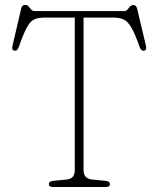

<svg xmlns="http://www.w3.org/2000/svg" viewBox="-20 -744 630 764"><path d="M117.5 -700H476Q484.5 -700 492.2 -712Q500 -724 510.5 -724Q522 -724 525.5 -710L561 -561Q565 -544.5 553 -542.5Q541.5 -540 535.5 -557.5Q517.5 -609 503 -634Q488.5 -659 472 -666.5Q455.5 -674 431 -674H312.5V-66.5Q312.5 -33 347 -29.5L399 -24.5Q417.5 -22.5 417.5 -11.5Q417.5 0 401.5 0H190Q174.5 0 174.5 -11.5Q174.5 -22.5 192.5 -24.5L244.5 -29.5Q277.5 -32.5 277.5 -66.5V-674H156Q131.5 -674 115.8 -666.5Q100 -659 86.5 -634.2Q73 -609.5 55 -557.5Q49 -540 37.5 -542.5Q25.5 -544.5 29.5 -561L64.5 -710.5Q68 -724.5 80 -724.5Q91 -724.5 99 -712.2Q107 -700 117.5 -700Z"/></svg>

Font: Fraunces 72pt SuperSoft Thin
Style: Regular
Weight: 100
Version: Version 1.000;[b76b70a41]